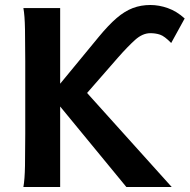

<svg xmlns="http://www.w3.org/2000/svg" viewBox="-20 -745 756 765"><path d="M715.8 -671.4 662.1 -573.7Q635.3 -601.1 617.7 -606.9Q600.1 -612.8 579.1 -612.8Q547.9 -612.8 518.1 -585.9Q488.3 -559.1 449.7 -515.1L315.4 -361.3L246.1 -363.8L163.6 -343.3L373.5 -598.1Q412.6 -645.5 444.8 -673.1Q477.1 -700.7 509.3 -712.9Q541.5 -725.1 579.1 -725.1Q613.8 -725.1 648.9 -712.6Q684.1 -700.2 715.8 -671.4ZM664.1 0H483.4L189.9 -356.9L299.8 -404.8ZM219.7 -712.9V0H73.2Q78.6 -29.3 79.6 -84.7Q80.6 -140.1 80.6 -212.4V-500.5Q80.6 -572.8 79.6 -628.2Q78.6 -683.6 73.2 -712.9Z"/></svg>

Font: Andika
Style: Bold
Weight: 700
Designer: Victor Gaultney, Annie Olsen, Julie Remington, Don Collingsworth, Eric Hays, Becca Hirsbrunner
Foundry: SIL International
Version: Version 6.101